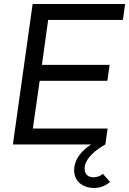

<svg xmlns="http://www.w3.org/2000/svg" viewBox="-20 -717 641 953"><path d="M44 0H432.5C393.5 24.5 348 68.5 348 128C348 183 391 216 447 216C478 216 504 205 526 186L491 146C477 157 461 163 444 163C421 163 400 151 400 120C400 67 463 22 503 0L514 -79H143L177 -316H513L524 -395H188L219 -618H590L601 -697H142Z"/></svg>

Font: HK Grotesk
Style: Italic
Weight: 400
Italic angle: -16°
Designer: Alfredo Marco Pradil
Foundry: Hanken Design Co.
Version: Version 3.001;FEAKit 1.0